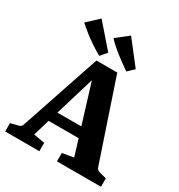

<svg xmlns="http://www.w3.org/2000/svg" viewBox="-190 -907 961 1031"><g transform="rotate(30 291.0 -392.0)"><path d="M150 -228H378L399 -166H133ZM523 -82Q527 -69 543 -64L588 -52V0H315V-52L385 -64L244 -522H275L137 -64L206 -52V0H-6V-52L43 -64Q58 -68 62 -82L228 -575H357ZM434 -640 396 -604Q372 -621 344.5 -641Q317 -661 291.5 -682.5Q266 -704 247 -725L322 -784ZM262 -643 228 -604Q202 -619 173 -638Q144 -657 117 -678.5Q90 -700 69 -719L139 -784Z"/></g></svg>

Font: Rasa
Style: Regular
Weight: 400
Designer: Anna Giedrys (Yrsa+Rasa design), David Brezina (Yrsa art-direction, Rasa art-direction, design)
Foundry: Rosetta Type Foundry
Version: Version 2.004